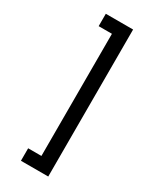

<svg xmlns="http://www.w3.org/2000/svg" viewBox="-275 -1007 1034 1267"><g transform="rotate(30 242.0 -374.0)"><path d="M127.9 90.8H229V-839.8H127.9V-934.1H335.9V186H127.9Z"/></g></svg>

Font: Poppins Medium
Style: Regular
Weight: 500
Designer: Ninad Kale (Devanagari), Jonny Pinhorn (Latin)
Foundry: Indian Type Foundry
Version: 4.004